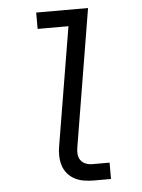

<svg xmlns="http://www.w3.org/2000/svg" viewBox="-53 -777 605 819"><g transform="rotate(-5 250.0 -367.5)"><path d="M315 0Q294 0 273 -3.5Q252 -7 234 -16.5Q216 -26 203 -41.5Q190 -57 184 -76.5Q178 -96 177.5 -117.5Q177 -139 181 -160L265 -665H133V-735H355L258 -149Q255 -134 256 -119Q257 -104 265 -92.5Q273 -81 286.5 -75.5Q300 -70 315 -70H389V0Z"/></g></svg>

Font: Iosevka Gothic
Style: Italic
Weight: 400
Italic angle: -9°
Monospace: yes
Designer: Belleve Invis
Foundry: Belleve Invis
Version: Version 15.5.1; ttfautohint (v1.8.4)